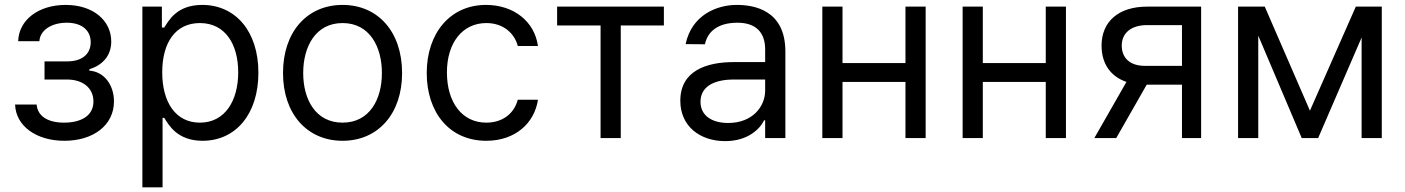

<svg xmlns="http://www.w3.org/2000/svg" viewBox="-20 -573 5833 797"><path d="M132.1 -139.2H42.6C45.5 -49.7 131 11.4 247.2 11.4C366.5 11.4 453.1 -52.6 453.1 -152C453.1 -220.2 412.3 -275.6 350.9 -279.8V-285.5C402.7 -301.5 441.8 -339.1 441.8 -400.6C441.8 -486.9 367.9 -552.6 252.8 -552.6C139.2 -552.6 58.2 -490.1 55.4 -402H143.5C146 -447.1 193.2 -478.7 257.1 -478.7C320.7 -478.7 356.5 -446.4 356.5 -397.7C356.5 -352.3 325.3 -318.2 258.5 -318.2H164.8V-242.9H258.5C325.3 -242.9 367.9 -206.3 367.9 -152C367.9 -89.8 312.9 -63.9 245.7 -63.9C180 -63.9 136 -89.8 132.1 -139.2Z M571 204.5H654.8V-83.8H661.9C680.4 -54 715.9 11.4 821 11.4C957.4 11.4 1052.6 -98 1052.6 -271.3C1052.6 -443.2 957.4 -552.6 819.6 -552.6C713.1 -552.6 680.4 -487.2 661.9 -458.8H652V-545.5H571ZM653.4 -272.7C653.4 -394.9 707.4 -477.3 809.7 -477.3C916.2 -477.3 968.8 -387.8 968.8 -272.7C968.8 -156.2 914.8 -63.9 809.7 -63.9C708.8 -63.9 653.4 -149.1 653.4 -272.7Z M1402 11.4C1549.7 11.4 1649.1 -100.9 1649.1 -269.9C1649.1 -440.3 1549.7 -552.6 1402 -552.6C1254.3 -552.6 1154.8 -440.3 1154.8 -269.9C1154.8 -100.9 1254.3 11.4 1402 11.4ZM1238.6 -269.9C1238.6 -379.3 1289.8 -477.3 1402 -477.3C1514.2 -477.3 1565.3 -379.3 1565.3 -269.9C1565.3 -160.5 1514.2 -63.9 1402 -63.9C1289.8 -63.9 1238.6 -160.5 1238.6 -269.9Z M1998.6 11.4C2119.3 11.4 2198.9 -62.5 2213.1 -159.1H2129.3C2113.6 -99.4 2063.9 -63.9 1998.6 -63.9C1899.1 -63.9 1835.2 -146.3 1835.2 -272.7C1835.2 -396.3 1900.6 -477.3 1998.6 -477.3C2072.4 -477.3 2116.5 -431.8 2129.3 -382.1H2213.1C2198.9 -484.4 2112.2 -552.6 1997.2 -552.6C1849.4 -552.6 1751.4 -436.1 1751.4 -269.9C1751.4 -106.5 1845.2 11.4 1998.6 11.4Z M2292.6 -467.3H2473V0H2556.8V-467.3H2735.8V-545.5H2292.6Z M2990.1 12.8C3085.2 12.8 3134.9 -38.4 3152 -73.9H3156.2V0H3240.1V-359.4C3240.1 -532.7 3108 -552.6 3038.4 -552.6C2956 -552.6 2851.6 -511.4 2826 -389.9L2906.2 -389.2C2917.6 -443.2 2961.3 -478.7 3041.2 -478.7C3118.3 -478.7 3156.2 -437.9 3156.2 -367.9V-315.3H3026.3C2913.4 -315.3 2804 -279.8 2804 -154.8C2804 -48.3 2886.4 12.8 2990.1 12.8ZM2887.8 -150.6C2887.8 -214.5 2945.3 -242.9 3025.6 -242.9H3156.2V-197.4C3156.2 -129.3 3102.3 -62.5 3002.8 -62.5C2936.1 -62.5 2887.8 -92.3 2887.8 -150.6Z M3477.3 -545.5H3393.5V0H3477.3V-233H3738.6V0H3822.4V-545.5H3738.6V-311.1H3477.3Z M4059.7 -545.5H3975.9V0H4059.7V-233H4321V0H4404.8V-545.5H4321V-311.1H4059.7Z M4886.4 0H4965.9V-545.5H4741.5C4623.9 -545.5 4552.6 -484 4552.6 -383.5C4552.6 -308.6 4590.2 -255.3 4655.9 -233L4522.7 0H4613.6L4740.1 -221.6H4886.4ZM4636.4 -383.5C4636.4 -436.4 4676.1 -468.8 4741.5 -468.8H4886.4V-299.7H4731.5C4672.2 -299.7 4636.4 -331.3 4636.4 -383.5Z M5417.6 -113.6 5230.1 -545.5H5119.3V0H5203.1V-425.1L5383.5 0H5451.7L5632.1 -417.3V0H5715.9V-545.5H5608Z"/></svg>

Font: Magic Ui Pro
Style: Regular
Weight: 400
Designer: Stefan Endress, Andreas Faust
Version: Version 1.000;FEAKit 1.0